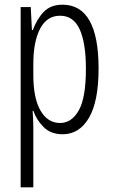

<svg xmlns="http://www.w3.org/2000/svg" viewBox="-20 -562 483 818"><path d="M246 -542Q400 -542 400 -270Q400 -130 359 -60Q318 10 247 10Q197 10 166.5 -20Q136 -50 122 -90H119Q120 -75 121 -56.5Q122 -38 122 -19V236H68V-532H111L116 -434H120Q137 -481 166.5 -511.5Q196 -542 246 -542ZM236 -495Q180 -495 151 -440Q122 -385 122 -289V-242Q122 -144 152.5 -91Q183 -38 236 -38Q285 -38 315.5 -91.5Q346 -145 346 -269Q346 -379 319.5 -437Q293 -495 236 -495Z"/></svg>

Font: Noto Sans Ethiopic ExtraCondensed Light
Style: Regular
Weight: 300
Width: 2
Designer: Monotype Design Team
Foundry: Monotype Imaging Inc.
Version: Version 2.102; ttfautohint (v1.8.4.7-5d5b)